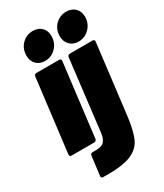

<svg xmlns="http://www.w3.org/2000/svg" viewBox="-230 -831 955 1120"><g transform="rotate(-30 247.5 -271.0)"><path d="M85 -635Q85 -682 115 -712.5Q145 -743 188 -743Q225 -743 247 -721Q269 -699 269 -664Q269 -618 239 -586.5Q209 -555 165 -555Q129 -555 107 -577.5Q85 -600 85 -635ZM9 -15 69 -505Q70 -512 74 -516Q78 -520 85 -520H238Q245 -520 248.5 -516Q252 -512 251 -505L191 -15Q190 -8 185.5 -4Q181 0 175 0H21Q15 0 11.5 -4Q8 -8 9 -15ZM310 -637Q310 -683 340.5 -713Q371 -743 414 -743Q450 -743 472.5 -721Q495 -699 495 -663Q495 -618 464.5 -586.5Q434 -555 391 -555Q355 -555 332.5 -578Q310 -601 310 -637ZM106 186 122 59Q123 44 139 44Q191 47 211.5 30.5Q232 14 237 -28L294 -505Q295 -512 299 -516Q303 -520 310 -520H463Q470 -520 473.5 -516Q477 -512 476 -505L418 -29Q406 64 382 112Q358 160 297.5 182Q237 204 119 201Q104 201 106 186Z"/></g></svg>

Font: Barlow Semi Condensed Black
Style: Italic
Weight: 900
Width: 4
Italic angle: -7°
Designer: Jeremy Tribby
Foundry: Tribby Type
Version: Version 1.408